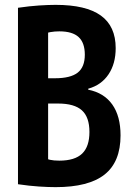

<svg xmlns="http://www.w3.org/2000/svg" viewBox="-20 -760 540 790"><path d="M209 10Q180 10 140.5 7.5Q101 5 54 -2V-728Q102 -735 141 -737.5Q180 -740 209 -740Q334 -740 395 -696Q456 -652 456 -562Q456 -498 426.5 -454Q397 -410 343 -395V-391Q408 -378 442 -330Q476 -282 476 -203Q476 -94 410.5 -42Q345 10 209 10ZM156 -113Q170 -106 185.5 -102.5Q201 -99 224 -99Q288 -99 318 -128Q348 -157 348 -217Q348 -278 317 -306Q286 -334 219 -334H116V-438H206Q270 -438 299.5 -461Q329 -484 329 -535Q329 -584 303.5 -607.5Q278 -631 224 -631Q205 -631 188 -628Q171 -625 156 -617L178 -656V-74Z"/></svg>

Font: M PLUS 1 Code SemiBold
Style: Regular
Weight: 600
Designer: Coji Morishita
Foundry: UNDERFOREST DESIGN
Version: Version 1.005